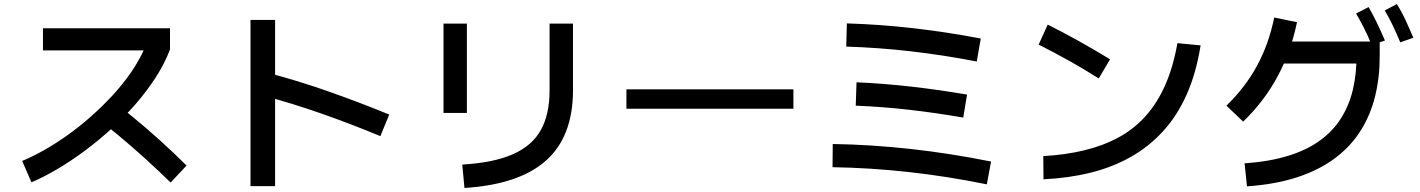

<svg xmlns="http://www.w3.org/2000/svg" viewBox="-20 -871 7040 952"><path d="M136 33 90 -73Q141 -94 198.5 -126.5Q256 -159 315 -201Q374 -243 430.5 -293Q487 -343 538 -398Q589 -453 629.5 -512Q670 -571 697 -631L725 -621H193V-731H823V-626Q797 -557 753 -488.5Q709 -420 652.5 -355Q596 -290 531 -231Q466 -172 398.5 -122Q331 -72 264 -32.5Q197 7 136 33ZM826 34Q798 7 766 -23.5Q734 -54 699 -85.5Q664 -117 629.5 -147Q595 -177 563 -203.5Q531 -230 503 -250L570 -344Q599 -323 633 -295.5Q667 -268 703 -237Q739 -206 775 -173.5Q811 -141 844 -109.5Q877 -78 905 -50Z M1344 52H1222V-772H1344ZM1910 -303 1866 -196Q1719 -257 1572 -308.5Q1425 -360 1271 -401L1300 -512Q1457 -471 1609 -417.5Q1761 -364 1910 -303Z M2295 -311H2179V-754H2295ZM2283 61 2272 -55Q2427 -64 2522.5 -106Q2618 -148 2661.5 -226Q2705 -304 2705 -423V-754H2821V-423Q2821 -194 2687.5 -75Q2554 44 2283 61Z M3914 -428V-332H3086V-428Z M4894 -70 4873 43Q4676 3 4486 -18Q4296 -39 4108 -42L4109 -157Q4492 -151 4894 -70ZM4775 -402 4756 -288Q4618 -312 4485 -327Q4352 -342 4223 -347L4227 -463Q4362 -457 4498.5 -441.5Q4635 -426 4775 -402ZM4843 -680 4823 -566Q4658 -598 4497 -616.5Q4336 -635 4176 -640L4179 -755Q4344 -750 4509.5 -731Q4675 -712 4843 -680Z M5154 18 5153 -97Q5262 -103 5355.5 -125.5Q5449 -148 5525 -189Q5601 -230 5659 -294Q5717 -358 5757 -448Q5797 -538 5818 -657L5933 -646Q5911 -508 5864 -402.5Q5817 -297 5747 -220.5Q5677 -144 5587 -93Q5497 -42 5388.5 -15Q5280 12 5154 18ZM5484 -577 5428 -482Q5354 -529 5279.5 -570.5Q5205 -612 5130 -650L5175 -749Q5253 -710 5330 -667Q5407 -624 5484 -577Z M6163 53 6151 -61Q6276 -70 6369 -99Q6462 -128 6526.5 -175.5Q6591 -223 6630.5 -286.5Q6670 -350 6688 -426.5Q6706 -503 6706 -590L6738 -556H6299V-665H6821V-590Q6821 -486 6798 -393Q6775 -300 6726.5 -223Q6678 -146 6600.5 -87.5Q6523 -29 6414.5 7Q6306 43 6163 53ZM6144 -268 6061 -347Q6154 -437 6212.5 -544.5Q6271 -652 6298 -784L6411 -761Q6350 -466 6144 -268ZM6781 -648Q6762 -695 6743 -732.5Q6724 -770 6704 -804L6766 -836Q6789 -796 6809 -754Q6829 -712 6847 -670ZM6923 -661Q6903 -709 6884.5 -747.5Q6866 -786 6846 -819L6906 -851Q6931 -811 6950.5 -768.5Q6970 -726 6988 -684Z"/></svg>

Font: Murecho Thin Medium
Style: Regular
Weight: 500
Version: Version 1.010